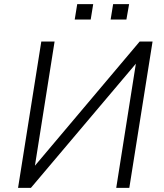

<svg xmlns="http://www.w3.org/2000/svg" viewBox="-20 -905 788 925"><path d="M67 0 179 -705H243L148 -105L146 -104L653 -705H715L603 0H540L635 -601H637L129 0ZM513 -811 525 -885H602L589 -811ZM340 -811 352 -885H429L417 -811Z"/></svg>

Font: Nunito Sans 7pt SemiCondensed Light
Style: Italic
Weight: 300
Width: 4
Italic angle: -9°
Designer: Vernon Adams
Foundry: Vernon Adams
Version: Version 3.101;gftools[0.9.27]